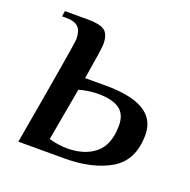

<svg xmlns="http://www.w3.org/2000/svg" viewBox="-92 -560 645 651"><g transform="rotate(20 230.5 -235.0)"><path d="M105 -395Q105 -423 92 -436.5Q79 -450 48 -450H33L36 -470H121Q162 -470 179.5 -457.5Q197 -445 197 -409Q197 -392 178 -280H253Q436 -280 436 -169Q436 -77 371.5 -38.5Q307 0 204 0H39Q105 -376 105 -395ZM341 -168Q341 -209 315 -227Q289 -245 237 -245Q222 -245 202 -242Q182 -239 170 -235L136 -45Q148 -41 167 -38Q186 -35 200 -35Q265 -35 303 -67Q341 -99 341 -168Z"/></g></svg>

Font: Philosopher
Style: Italic
Weight: 400
Italic angle: -10°
Designer: Jovanny Lemonad
Foundry: Jovanny Lemonad
Version: Version 2.000